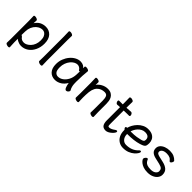

<svg xmlns="http://www.w3.org/2000/svg" viewBox="160 -1813 3090 3090"><g transform="rotate(45 1705.5 -267.5)"><path d="M86 49V-365Q86 -416 83 -466Q83 -482 108 -482Q126 -482 146 -474Q169 -465 169 -448Q169 -442 168 -426Q167 -410 166.5 -399.5Q166 -389 166 -386Q202 -439 243 -461Q291 -486 347 -486Q425 -486 474.5 -432.5Q524 -379 524 -277Q524 -194 492 -127Q460 -60 404.5 -21.5Q349 17 279 17Q243 17 206 -1Q180 -13 164 -28V50Q164 81 166.5 110Q169 139 169 156Q169 172 143 172Q126 172 106 164Q84 155 84 138Q84 126 85 100.5Q86 75 86 49ZM164 -113Q178 -113 190 -95Q209 -69 230.5 -61Q252 -53 277 -53Q302 -53 330.5 -67.5Q359 -82 385.5 -110Q412 -138 428 -179.5Q444 -221 444 -272.5Q444 -324 429.5 -354.5Q415 -385 393 -399.5Q371 -414 347 -414Q307 -414 270.5 -393.5Q234 -373 208 -336Q182 -299 171 -251Q163 -213 163 -113Q164 -113 164 -113Z M663 -109V-584Q663 -594 662 -615Q660 -657 660 -691Q660 -700 670 -704Q677 -707 686 -707Q704 -707 724 -699Q746 -690 746 -673Q746 -666 745 -631Q744 -596 744 -584V-109Q744 -103 745 -83Q747 -41 747 -5Q747 4 737 8Q730 11 721 11Q704 11 684 3Q661 -6 661 -22Q661 -31 662 -66.5Q663 -102 663 -109Z M1339 -4Q1324 13 1304 13Q1264 13 1246 -105Q1211 -46 1164 -16Q1110 18 1052 18Q976 18 930.5 -32Q885 -82 885 -176Q885 -240 906.5 -295.5Q928 -351 964 -394Q1000 -437 1045 -461.5Q1090 -486 1138 -486Q1175 -486 1205 -470Q1227 -458 1242 -436V-469Q1242 -485 1269 -485Q1287 -485 1307 -478Q1330 -469 1330 -454V-452V-451Q1324 -407 1321 -343Q1317 -227 1317 -204Q1317 -181 1318.5 -154.5Q1320 -128 1327.5 -98.5Q1335 -69 1351 -43Q1354 -38 1354 -34Q1354 -21 1339 -4ZM1241 -363Q1235 -361 1229 -361Q1223 -361 1218 -367Q1202 -394 1180.5 -405Q1159 -416 1138 -416Q1109 -416 1078.5 -399Q1048 -382 1022 -350Q996 -318 980.5 -275Q965 -232 965 -182Q965 -110 989.5 -82Q1014 -54 1051 -54Q1097 -54 1138.5 -83.5Q1180 -113 1208 -166Q1236 -219 1239 -289V-290Q1240 -303 1240 -324Q1240 -345 1241 -363Z M1574 -108V-92Q1574 -63 1577 -5Q1577 11 1552 11Q1535 11 1516 3Q1494 -6 1494 -22Q1494 -30 1495 -70.5Q1496 -111 1496 -118V-361Q1496 -371 1495 -391Q1493 -432 1493 -465Q1493 -481 1518 -481Q1535 -481 1554 -473Q1576 -464 1576 -447Q1575 -409 1574 -390Q1604 -432 1649 -456Q1701 -485 1758 -485Q1808 -485 1838.5 -467Q1869 -449 1885.5 -420.5Q1902 -392 1907 -359Q1912 -326 1912 -296V-108Q1912 -103 1913 -82Q1915 -41 1915 -5Q1915 11 1890 11Q1873 11 1854 3Q1832 -6 1832 -21V-22Q1833 -38 1833 -49L1834 -118V-290Q1834 -347 1819 -380Q1804 -411 1758 -411Q1725 -411 1691.5 -399Q1658 -387 1631 -358.5Q1604 -330 1590 -283Q1577 -238 1575 -163Q1575 -131 1574 -108Z M2185 -417V-112Q2185 -75 2190.5 -66.5Q2196 -58 2213.5 -58Q2231 -58 2255.5 -68.5Q2280 -79 2301.5 -95.5Q2323 -112 2335 -112Q2344 -112 2347.5 -107Q2351 -102 2351 -95Q2351 -84 2338 -65.5Q2325 -47 2303.5 -28Q2282 -9 2256.5 4.5Q2231 18 2206 18Q2151 18 2128 -15.5Q2105 -49 2105 -113V-414Q2084 -414 2072.5 -412.5Q2061 -411 2045 -410H2044Q2028 -410 2017.5 -426.5Q2007 -443 2007 -457Q2007 -477 2024 -477H2105V-522Q2105 -531 2104 -574.5Q2103 -618 2103 -628Q2103 -638 2113 -642Q2120 -645 2129 -645Q2146 -645 2165 -637Q2187 -628 2187 -611Q2187 -604 2186 -569Q2185 -534 2185 -522V-480Q2231 -482 2283 -487H2284Q2300 -487 2311 -470.5Q2322 -454 2322 -439Q2322 -419 2304 -419H2266Q2238 -419 2218 -418Q2218 -418 2185 -417Z M2677 -486Q2741 -486 2779 -464Q2817 -442 2833 -408Q2849 -374 2849 -338.5Q2849 -303 2843 -282Q2837 -261 2816 -248Q2795 -235 2749 -221Q2648 -190 2498 -190H2491V-186Q2491 -126 2523 -89.5Q2555 -53 2602 -53Q2732 -53 2809 -135Q2823 -152 2836 -152Q2852 -152 2852 -134Q2852 -123 2837 -99Q2822 -75 2791 -48Q2760 -21 2713 -1.5Q2666 18 2602 18Q2549 18 2506 -8Q2463 -34 2438.5 -82Q2414 -130 2414 -196V-207Q2406 -214 2399.5 -223.5Q2393 -233 2393 -241Q2393 -260 2418 -260Q2419 -260 2422 -260Q2430 -295 2451 -333.5Q2472 -372 2505.5 -407Q2539 -442 2583 -464Q2627 -486 2677 -486ZM2501 -258H2513Q2586 -258 2636 -266Q2686 -274 2718 -283Q2753 -293 2762 -304Q2771 -315 2771 -338Q2771 -416 2676 -416Q2641 -416 2611 -400Q2581 -384 2558 -359Q2535 -334 2521 -307Q2507 -280 2501 -258Z M2978 -354Q2978 -394 3004 -423.5Q3030 -453 3073.5 -469.5Q3117 -486 3171.5 -486Q3226 -486 3264.5 -469Q3303 -452 3331 -421Q3335 -417 3335 -408Q3335 -393 3323 -375Q3311 -357 3297 -357Q3288 -357 3276 -373Q3262 -394 3241 -404Q3209 -419 3167 -419Q3111 -419 3083 -398.5Q3055 -378 3055 -350Q3055 -333 3067 -321Q3079 -309 3118 -299L3214 -277Q3281 -262 3320 -227.5Q3359 -193 3359 -130Q3359 -90 3334.5 -56.5Q3310 -23 3266 -3Q3221 18 3161.5 18Q3102 18 3062.5 3.5Q3023 -11 2999 -30.5Q2975 -50 2964.5 -67Q2954 -84 2954 -91Q2954 -108 2970 -126.5Q2986 -145 3000 -145Q3011 -145 3016 -134Q3023 -115 3037 -96Q3051 -77 3079.5 -64.5Q3108 -52 3164 -52Q3220 -52 3250.5 -76Q3281 -100 3281 -131Q3281 -162 3264.5 -181.5Q3248 -201 3195 -214L3095 -237Q3037 -250 3007.5 -278Q2978 -306 2978 -354Z"/></g></svg>

Font: Moon Stars Kai
Style: Bold
Weight: 700
Designer: GuiWonder
Version: Version 1.101